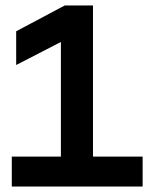

<svg xmlns="http://www.w3.org/2000/svg" viewBox="-20 -680 564 700"><path d="M23 0V-109H202V-527L39 -443V-566L216 -660H319V-109H500V0Z"/></svg>

Font: Lil Grotesk Bold
Style: Regular
Weight: 700
Designer: Bastien Sozeau
Foundry: NBR — Bastien Sozeau
Version: Version 4.002; ttfautohint (v1.8.4.7-5d5b)